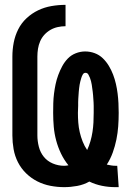

<svg xmlns="http://www.w3.org/2000/svg" viewBox="-20 -763 540 791"><path d="M455 8Q427 8 400 2.5Q373 -3 348 -15Q325 -2 298 3Q271 8 244 8Q216 8 187.5 2.5Q159 -3 133.5 -16Q108 -29 87.5 -49Q67 -69 54 -94.5Q41 -120 36 -148.5Q31 -177 31 -205V-530Q31 -559 36.5 -587.5Q42 -616 55 -642Q68 -668 89.5 -688Q111 -708 137 -720.5Q163 -733 192 -738Q221 -743 250 -743V-655Q234 -655 218 -651.5Q202 -648 188 -640Q174 -632 163 -620Q152 -608 145.5 -593Q139 -578 136.5 -562Q134 -546 134 -530V-205Q134 -182 140 -158.5Q146 -135 160.5 -117Q175 -99 197.5 -89.5Q220 -80 244 -80Q248 -80 252.5 -80.5Q257 -81 262 -82Q244 -104 231.5 -130Q219 -156 211.5 -184Q204 -212 201.5 -240.5Q199 -269 199 -298Q199 -318 199.5 -337.5Q200 -357 202.5 -377Q205 -397 209 -416Q213 -435 220 -454Q227 -473 236.5 -490.5Q246 -508 259.5 -522Q273 -536 292 -543.5Q311 -551 331 -551Q351 -551 370 -544Q389 -537 403.5 -523Q418 -509 428.5 -491.5Q439 -474 446 -455.5Q453 -437 457.5 -417.5Q462 -398 464.5 -378Q467 -358 468 -338Q469 -318 469 -298Q469 -270 467 -242.5Q465 -215 459.5 -188Q454 -161 444.5 -134.5Q435 -108 420 -85Q429 -83 438 -81.5Q447 -80 456 -80Q458 -80 459.5 -80Q461 -80 463 -80L469 8Q465 8 461.5 8Q458 8 455 8ZM339 -145Q347 -162 352.5 -181Q358 -200 361 -219.5Q364 -239 365 -258.5Q366 -278 366 -298Q366 -305 366 -312.5Q366 -320 366 -327Q366 -334 365.5 -341.5Q365 -349 364.5 -356Q364 -363 363.5 -370.5Q363 -378 362 -385Q361 -392 360 -399.5Q359 -407 358 -414Q357 -421 355 -428.5Q353 -436 350.5 -442.5Q348 -449 344 -456Q340 -463 332 -463Q325 -463 321 -456Q317 -449 315 -442Q313 -435 311 -428Q309 -421 308 -414Q307 -407 306 -399.5Q305 -392 304.5 -385Q304 -378 303.5 -370.5Q303 -363 302.5 -356Q302 -349 302 -341.5Q302 -334 302 -327Q302 -320 301.5 -312.5Q301 -305 301 -298Q301 -278 302.5 -258Q304 -238 308.5 -218.5Q313 -199 320.5 -180Q328 -161 339 -145Z"/></svg>

Font: Iosevka SS08 Regular
Style: Bold
Weight: 700
Monospace: yes
Designer: Belleve Invis
Foundry: Belleve Invis
Version: Version 16.3.4; ttfautohint (v1.8.4)